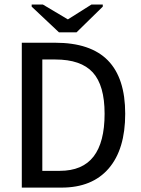

<svg xmlns="http://www.w3.org/2000/svg" viewBox="-20 -853 640 873"><path d="M549.3 -335.9Q549.3 -174.3 474.4 -87.2Q399.4 0 259.8 0H79.1V-658.7H231Q391.6 -658.7 470.5 -578.4Q549.3 -498 549.3 -335.9ZM455.6 -335.9Q455.6 -464.8 401.9 -523.7Q348.1 -582.5 231.4 -582.5H172.4V-76.2H251.5Q355 -76.2 405.3 -141.1Q455.6 -206.1 455.6 -335.9ZM328.1 -706.1H248L124 -822.8V-832.5H174.8L288.1 -765.1H289.1L396 -832.5H447.3V-822.8Z"/></svg>

Font: Courier New
Style: Regular
Weight: 400
Designer: Steve Matteson
Foundry: Ascender Corporation
Version: Version 2.00.3